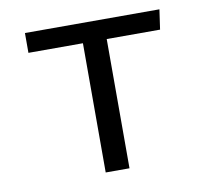

<svg xmlns="http://www.w3.org/2000/svg" viewBox="-65 -612 746 685"><g transform="rotate(-10 307.5 -270.0)"><path d="M554.4 -540 544.1 -468.2H350.8V0H264.6V-468.2H67.2V-540Z"/></g></svg>

Font: FiraCode Nerd Font Mono
Style: Regular
Weight: 400
Monospace: yes
Designer: Carrois Corporate, Edenspiekermann AG, Nikita Prokopov
Foundry: Carrois Corporate, Edenspiekermann AG, Nikita Prokopov
Version: Version 6.002;Nerd Fonts 3.4.0